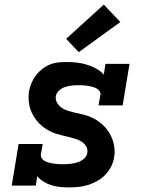

<svg xmlns="http://www.w3.org/2000/svg" viewBox="-20 -808 640 836"><path d="M280 8Q261 8 241.5 6Q222 4 204 -1.5Q186 -7 170 -17Q154 -27 142 -41L136 0H31L61 -181H166L158 -136Q157 -126 162.5 -118Q168 -110 176.5 -106Q185 -102 194.5 -99.5Q204 -97 214 -95.5Q224 -94 234 -93.5Q244 -93 254 -93Q269 -93 284.5 -94.5Q300 -96 315.5 -100.5Q331 -105 344.5 -116Q358 -127 360 -142Q363 -158 355 -171Q347 -184 335 -191.5Q323 -199 308.5 -203.5Q294 -208 279.5 -211.5Q265 -215 250.5 -218.5Q236 -222 222 -226.5Q208 -231 195 -238Q182 -245 170.5 -253.5Q159 -262 149 -272.5Q139 -283 131 -295Q123 -307 117 -320.5Q111 -334 108 -348.5Q105 -363 104.5 -378Q104 -393 106 -409Q109 -427 116.5 -445Q124 -463 135.5 -478.5Q147 -494 162.5 -506.5Q178 -519 196 -526.5Q214 -534 232.5 -536Q251 -538 269 -538Q292 -538 314.5 -535.5Q337 -533 358 -526.5Q379 -520 398.5 -509.5Q418 -499 432 -483L439 -530H544L514 -349H409L417 -394Q419 -404 413 -412Q407 -420 398.5 -424Q390 -428 380.5 -430.5Q371 -433 361 -434.5Q351 -436 341.5 -436.5Q332 -437 322 -437Q307 -437 293 -435.5Q279 -434 264.5 -429.5Q250 -425 238 -414.5Q226 -404 223 -389Q221 -374 228.5 -361Q236 -348 247.5 -339.5Q259 -331 273 -326.5Q287 -322 301.5 -318.5Q316 -315 331 -312Q346 -309 360 -304Q374 -299 387 -292.5Q400 -286 411.5 -277.5Q423 -269 433 -259Q443 -249 451 -237Q459 -225 465 -212Q471 -199 474.5 -184.5Q478 -170 479 -154.5Q480 -139 477 -124Q474 -103 464 -83Q454 -63 438.5 -47Q423 -31 403.5 -20Q384 -9 363 -2.5Q342 4 321.5 6Q301 8 280 8ZM323 -581 268 -639 432 -788 504 -712Z"/></svg>

Font: Iosevka Slab Extended Oblique
Style: Bold
Weight: 700
Width: 7
Italic angle: -9°
Monospace: yes
Designer: Belleve Invis
Foundry: Belleve Invis
Version: Version 11.1.1; ttfautohint (v1.8.3)